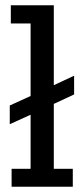

<svg xmlns="http://www.w3.org/2000/svg" viewBox="-20 -708 319 728"><path d="M17 -308 96 -344V-619H21V-688H184V-385L261 -421V-350L184 -314V-68H256V0H24V-68H96V-273L17 -237Z"/></svg>

Font: Zilla Slab Medium
Style: Regular
Weight: 500
Designer: Typotheque.com
Foundry: Typotheque type foundry
Version: Version 1.1; 2017